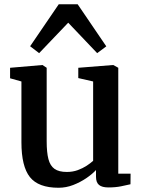

<svg xmlns="http://www.w3.org/2000/svg" viewBox="-20 -874 674 905"><path d="M491 9.5Q461 9.5 446.8 -2.2Q432.5 -14 432.5 -41V-72.5Q415 -53.5 386.8 -34.2Q358.5 -15 325 -2Q291.5 11 256 11Q161 11 121 -39.2Q81 -89.5 81 -203.5V-490L27.5 -505V-554.5L179.5 -567.5H180.5L200 -554.5V-208Q200 -156 208.2 -124.2Q216.5 -92.5 237 -78Q257.5 -63.5 295 -63.5Q323 -63.5 346.8 -72.2Q370.5 -81 388.8 -93Q407 -105 419 -116V-490L349 -506V-554.5L512 -567.5H514L537.5 -554.5V-55.5H595.5L595 -5.5Q577.5 -1.5 551.2 4Q525 9.5 491 9.5ZM164.5 -623.5 122 -656 257 -854H346L481 -655.5L438 -623.5L301.5 -767Z"/></svg>

Font: Merriweather SemiBold
Style: Regular
Weight: 600
Version: Version 2.100